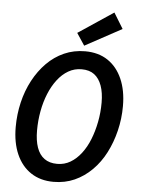

<svg xmlns="http://www.w3.org/2000/svg" viewBox="-59 -922 718 980"><g transform="rotate(5 300.0 -432.0)"><path d="M252 12Q185 12 136.5 -20Q88 -52 62 -111Q36 -170 36 -250Q36 -315 50.5 -376.5Q65 -438 93 -490.5Q121 -543 160 -582.5Q199 -622 248.5 -644Q298 -666 356 -666Q424 -666 472 -634Q520 -602 546 -543Q572 -484 572 -404Q572 -339 557 -277.5Q542 -216 515 -163.5Q488 -111 448.5 -71.5Q409 -32 360 -10Q311 12 252 12ZM263 -81Q300 -81 330.5 -99Q361 -117 385.5 -149Q410 -181 426.5 -222.5Q443 -264 452.5 -312.5Q462 -361 462 -412Q462 -463 449 -499Q436 -535 411 -554Q386 -573 346 -573Q309 -573 278 -555Q247 -537 222.5 -505Q198 -473 181 -431.5Q164 -390 155 -341.5Q146 -293 146 -242Q146 -191 158.5 -155Q171 -119 197 -100Q223 -81 263 -81ZM348 -694 307 -756 487 -876 536 -796Z"/></g></svg>

Font: Source Code Pro SemiBold
Style: Italic
Weight: 600
Italic angle: -11°
Monospace: yes
Designer: Paul D. Hunt, Teo Tuominen
Foundry: Adobe Systems Incorporated
Version: Version 1.016;hotconv 1.0.116;makeotfexe 2.5.65601